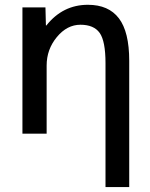

<svg xmlns="http://www.w3.org/2000/svg" viewBox="-20 -550 618 790"><path d="M72.3 0V-519.5H167L168.9 -445.3H170.9Q238.3 -530.3 341.8 -530.3Q426.8 -530.3 469.2 -474.6Q511.7 -418.9 511.7 -299.8V219.7H414.1V-290Q414.1 -380.9 390.1 -414.6Q366.2 -448.2 311 -448.2Q255.9 -448.2 213.9 -397.5Q171.9 -346.7 171.9 -280.3V0Z"/></svg>

Font: GenEi M Gothic v2 Medium
Style: Regular
Weight: 500
Version: Version 2.0